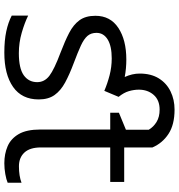

<svg xmlns="http://www.w3.org/2000/svg" viewBox="10 -814 814 873"><g transform="rotate(90 416.5 -377.0)"><path d="M219.2 9.8Q163.1 9.8 122.1 1Q81.1 -7.8 50.3 -23.9V-98.6Q83 -82.5 128.4 -69.3Q173.8 -56.2 221.2 -56.2Q290.5 -56.2 321.8 -78.6Q353 -101.1 353 -139.6Q353 -172.9 324 -195.1Q294.9 -217.3 217.8 -246.1Q166.5 -265.6 129.2 -284.9Q91.8 -304.2 71.5 -332Q51.3 -359.9 51.3 -404.3Q51.3 -472.2 106.2 -508.5Q161.1 -544.9 250.5 -544.9Q291 -544.9 329.6 -537.6Q314 -571.8 314 -605.5Q314 -657.2 335.9 -692.6Q357.9 -728 395.3 -746.1Q432.6 -764.2 478 -764.2Q546.4 -764.2 588.4 -736.6Q630.4 -709 649.9 -663.6V-535.2H806.6V-471.7H649.9V-156.7Q649.9 -106.4 673.1 -81.5Q696.3 -56.6 735.4 -56.6Q779.8 -56.6 810.5 -68.4V-5.4Q795.9 1 771 5.4Q746.1 9.8 721.7 9.8Q679.2 9.8 644.5 -5.1Q609.9 -20 589.1 -55.7Q568.4 -91.3 568.4 -154.3V-471.7H492.2V-511.2L569.3 -543V-647Q556.6 -668.5 533.9 -682.4Q511.2 -696.3 478 -696.3Q434.6 -696.3 410.9 -669.2Q387.2 -642.1 387.2 -601.6Q387.2 -580.1 393.8 -556.9Q400.4 -533.7 419.9 -509.8L392.6 -444.8Q359.4 -459 321.8 -468.8Q284.2 -478.5 245.1 -478.5Q189 -478.5 158.9 -460Q128.9 -441.4 128.9 -409.2Q128.9 -384.3 142.8 -368.2Q156.7 -352.1 187 -338.1Q217.3 -324.2 266.6 -305.7Q317.9 -286.6 354.7 -266.6Q391.6 -246.6 411.6 -218.5Q431.6 -190.4 431.6 -146.5Q431.6 -69.8 374.8 -30Q317.9 9.8 219.2 9.8Z"/></g></svg>

Font: Open Sans
Style: Regular
Weight: 400
Designer: Monotype Design Team
Foundry: Monotype Imaging Inc.
Version: Version 3.000; ttfautohint (v1.8.4)